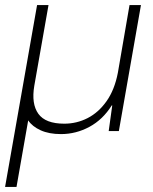

<svg xmlns="http://www.w3.org/2000/svg" viewBox="-32 -516 604 756"><path d="M-12 220 114 -496H159L103 -178Q91 -107 119 -68Q147 -29 221 -29Q270 -29 313 -51Q356 -73 387.5 -117.5Q419 -162 432 -229L478 -496H523L436 0H396L410 -101H408Q373 -45 320 -16.5Q267 12 208 12Q161 12 128 -3Q95 -18 79 -42L33 220Z"/></svg>

Font: DM Sans 17pt ExtraLight
Style: Italic
Weight: 250
Italic angle: -10°
Version: Version 4.004;gftools[0.9.30]